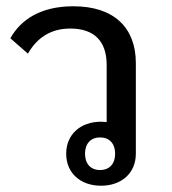

<svg xmlns="http://www.w3.org/2000/svg" viewBox="-20 -580 549 612"><path d="M302 12C367 12 413 -28 413 -90V-379C413 -492 343 -560 214 -560C109 -560 46 -517 13 -458L69 -409C96 -456 138 -489 204 -489C281 -489 320 -448 320 -373V-191C314 -191 308 -192 302 -192C237 -192 191 -152 191 -90C191 -28 237 12 302 12ZM299 -38C269 -38 251 -58 251 -90C251 -122 269 -142 299 -142C329 -142 347 -122 347 -90C347 -58 329 -38 299 -38Z"/></svg>

Font: IBM Plex Thai Looped Text
Style: Regular
Weight: 450
Designer: Mike Abbink, Paul van der Laan, Pieter van Rosmalen, Ben Mitchell, Mark Frömberg
Foundry: Bold Monday
Version: Version 1.0